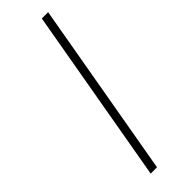

<svg xmlns="http://www.w3.org/2000/svg" viewBox="-232 -678 687 687"><g transform="rotate(-45 112.0 -334.0)"><path d="M54 0 171 -668H203L86 0Z"/></g></svg>

Font: Celebes Thin
Style: Italic
Weight: 250
Italic angle: -10°
Designer: Anugrah Pasau
Foundry: Lafontype
Version: Version 1.000; ttfautohint (v1.8.4)